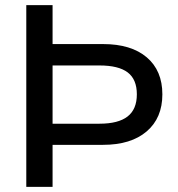

<svg xmlns="http://www.w3.org/2000/svg" viewBox="-20 -725 692 745"><path d="M610 -359Q610 -267 549 -215Q488 -163 380 -163H184V0H82V-705H184V-554H380Q489 -554 549.5 -502.5Q610 -451 610 -359ZM511 -359Q511 -417 475.5 -444Q440 -471 366 -471H184V-245H366Q439 -245 475 -273Q511 -301 511 -359Z"/></svg>

Font: wassup Sans
Style: Medium
Weight: 600
Version: Version 2.001